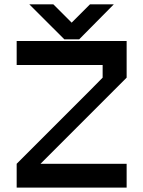

<svg xmlns="http://www.w3.org/2000/svg" viewBox="-20 -853 652 873"><path d="M164.2 -108.3H555.8V0H55.8V-108.3Q90 -143.3 222.5 -275Q256.7 -310 389.2 -441.7L446.7 -500V-557.5H55.8V-666.7H555.8V-500ZM497.5 -833.3Q361.7 -695.8 340 -674.2H272.5L113.3 -833.3H222.5L305.8 -750L389.2 -833.3Z"/></svg>

Font: 0xA000
Style: Bold
Weight: 700
Version: Version 0.1